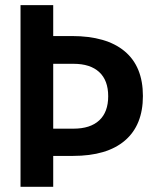

<svg xmlns="http://www.w3.org/2000/svg" viewBox="-20 -720 608 740"><path d="M185.1 -474.1V-224.1H263.2Q328.1 -224.1 362.5 -256.1Q397 -288.1 397 -349.1Q397 -410.2 362.5 -442.1Q328.1 -474.1 263.2 -474.1ZM185.1 0H59.1V-700.2H185.1V-581.1H256.8Q390.6 -581.1 460.7 -522.2Q530.8 -463.4 530.8 -350.1Q530.8 -237.8 461.7 -178.5Q392.6 -119.1 261.2 -119.1H185.1Z"/></svg>

Font: LT Hoop SemBd
Style: Regular
Weight: 600
Designer: Daniel Lyons
Foundry: LyonsType
Version: Version 1.000